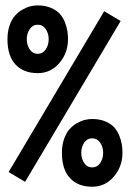

<svg xmlns="http://www.w3.org/2000/svg" viewBox="-20 -708 490 728"><path d="M444.3 -128.4Q444.3 -76.7 411.6 -38.3Q378.9 0 329.6 0Q275.9 0 245.4 -32.7Q214.8 -65.4 214.8 -128.4Q214.8 -157.7 222.9 -180.9Q231 -204.1 243.4 -218Q255.9 -231.9 271.7 -241Q287.6 -250 302 -253.4Q316.4 -256.8 329.6 -256.8Q357.9 -256.8 379.6 -247.6Q401.4 -238.3 413.3 -224.9Q425.3 -211.4 432.6 -192.9Q439.9 -174.3 442.1 -159.2Q444.3 -144 444.3 -128.4ZM359.9 -89.8Q371.1 -106.4 371.1 -128.4Q371.1 -150.4 359.9 -167Q348.6 -183.6 329.6 -183.6Q310.5 -183.6 299.3 -167Q288.1 -150.4 288.1 -128.4Q288.1 -106.4 299.3 -89.8Q310.5 -73.2 329.6 -73.2Q348.6 -73.2 359.9 -89.8ZM375 -665.5 437.5 -628.4 75.2 -18.6 12.7 -55.7ZM237.8 -559.1Q237.8 -507.3 205.1 -469Q172.4 -430.7 123 -430.7Q69.3 -430.7 38.8 -463.4Q8.3 -496.1 8.3 -559.1Q8.3 -588.4 16.4 -611.6Q24.4 -634.8 36.9 -648.7Q49.3 -662.6 65.2 -671.6Q81.1 -680.7 95.5 -684.1Q109.9 -687.5 123 -687.5Q151.4 -687.5 173.1 -678.2Q194.8 -668.9 206.8 -655.5Q218.8 -642.1 226.1 -623.5Q233.4 -605 235.6 -589.8Q237.8 -574.7 237.8 -559.1ZM153.3 -520.5Q164.6 -537.1 164.6 -559.1Q164.6 -581.1 153.3 -597.7Q142.1 -614.3 123 -614.3Q104 -614.3 92.8 -597.7Q81.5 -581.1 81.5 -559.1Q81.5 -537.1 92.8 -520.5Q104 -503.9 123 -503.9Q142.1 -503.9 153.3 -520.5Z"/></svg>

Font: Anka/Coder Narrow
Style: Regular
Weight: 400
Width: 3
Monospace: yes
Version: Version 001.100